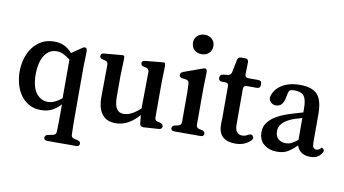

<svg xmlns="http://www.w3.org/2000/svg" viewBox="-86 -914 2411 1345"><g transform="rotate(10 1119.0 -242.0)"><path d="M475 146Q475 168 497 173L520 178Q542 182 542 201Q542 220 517 220H314Q289 220 289 201Q289 182 311 178L346 171Q368 166 368 144Q369 113 369.5 82Q370 51 370 19V-50Q341 -18 308 -1.5Q275 15 231 15Q181 15 144.5 -6Q108 -27 84.5 -61Q61 -95 49.5 -138Q38 -181 38 -226Q38 -272 50.5 -316.5Q63 -361 88.5 -396Q114 -431 152 -452.5Q190 -474 241 -474Q281 -474 311 -460.5Q341 -447 370 -415L440 -463Q451 -471 459 -471Q463 -471 467 -469Q476 -464 476 -444L473 -335V19Q473 51 473.5 82.5Q474 114 475 146ZM367 -93V-368Q341 -388 318 -399Q295 -410 272 -410Q237 -410 213.5 -392.5Q190 -375 176.5 -348Q163 -321 157.5 -289Q152 -257 152 -229Q152 -137 185 -93.5Q218 -50 269 -50Q294 -50 318.5 -61.5Q343 -73 367 -93Z M1031 -73Q1031 -50 1053 -46L1069 -43Q1091 -38 1091 -19Q1091 0 1067 2L960 9H958Q936 9 933 -14L927 -72Q852 15 761 15Q732 15 708 5.5Q684 -4 667 -25Q650 -45 641 -77.5Q632 -110 633 -158L635 -379Q635 -401 612 -406L598 -409Q576 -413 576 -432Q576 -450 600 -452L716 -462Q720 -462 723 -462.5Q726 -463 728 -463Q735 -463 739 -461Q743 -457 743 -438L739 -320V-172Q739 -109 756.5 -84Q774 -59 806 -59Q835 -59 865.5 -75.5Q896 -92 924 -119L927 -379Q927 -401 904 -406L890 -409Q868 -413 868 -431Q868 -449 892 -451L1006 -462Q1010 -462 1013 -462.5Q1016 -463 1018 -463Q1025 -463 1029 -461Q1031 -459 1032.5 -454Q1034 -449 1034 -438L1031 -320Z M1326 -72Q1327 -51 1349 -46L1366 -43Q1388 -38 1388 -19Q1388 0 1363 0H1179Q1154 0 1154 -19Q1154 -37 1177 -42L1197 -46Q1219 -51 1220 -72V-249Q1220 -269 1220 -285Q1220 -301 1219 -315Q1218 -323 1218 -331Q1218 -339 1218 -347Q1216 -370 1194 -373L1170 -376Q1147 -379 1147 -397Q1147 -413 1167 -421L1297 -468Q1302 -470 1306 -471Q1310 -472 1314 -472Q1319 -472 1322 -469Q1329 -463 1329 -445L1326 -331ZM1272 -566Q1240 -566 1219.5 -585Q1199 -604 1199 -635Q1199 -666 1219.5 -685Q1240 -704 1272 -704Q1303 -704 1323.5 -685Q1344 -666 1344 -635Q1344 -604 1323.5 -585Q1303 -566 1272 -566Z M1691 -66Q1702 -72 1710 -72Q1718 -72 1724 -65Q1737 -49 1722 -33Q1703 -13 1675.5 -1.5Q1648 10 1610 10Q1555 10 1523.5 -17.5Q1492 -45 1492 -104Q1492 -117 1492 -127.5Q1492 -138 1493 -148V-376Q1493 -401 1468 -401H1447Q1422 -401 1422 -425Q1422 -448 1445 -451L1480 -455Q1501 -458 1505 -479L1523 -569Q1527 -591 1550 -591H1578Q1602 -591 1602 -566L1600 -482Q1600 -457 1625 -457H1694Q1719 -457 1719 -432V-426Q1719 -401 1694 -401H1624Q1599 -401 1599 -376V-123Q1599 -86 1613.5 -70Q1628 -54 1651 -54Q1659 -54 1669.5 -56.5Q1680 -59 1691 -66Z M2214 -68Q2216 -70 2227 -60Q2239 -48 2226 -30Q2210 -7 2191 1.5Q2172 10 2146 10Q2105 10 2081.5 -7.5Q2058 -25 2049 -54Q2017 -22 1987 -3.5Q1957 15 1910 15Q1855 15 1817.5 -15Q1780 -45 1780 -103Q1780 -142 1801.5 -170Q1823 -198 1855.5 -218Q1888 -238 1925 -251Q1962 -264 1994 -273L2045 -288V-314Q2045 -380 2025.5 -404.5Q2006 -429 1959 -429Q1954 -429 1949.5 -429Q1945 -429 1940 -428Q1920 -427 1915 -404L1906 -363Q1894 -303 1846 -303Q1826 -303 1812 -315.5Q1798 -328 1796 -348Q1805 -404 1856.5 -439Q1908 -474 1992 -474Q2075 -474 2113 -434Q2151 -394 2151 -293V-92Q2151 -47 2179 -47Q2191 -47 2201 -54Q2208 -59 2210 -62.5Q2212 -66 2214 -68ZM2045 -93V-248Q2021 -242 1993.5 -233Q1966 -224 1942 -210Q1918 -196 1902 -175.5Q1886 -155 1886 -126Q1886 -92 1906.5 -73Q1927 -54 1961 -54Q1981 -54 1998.5 -62Q2016 -70 2045 -93Z"/></g></svg>

Font: Song Myung
Style: Regular
Weight: 400
Designer: JIKJI
Foundry: JIKJI
Version: Version 1.00